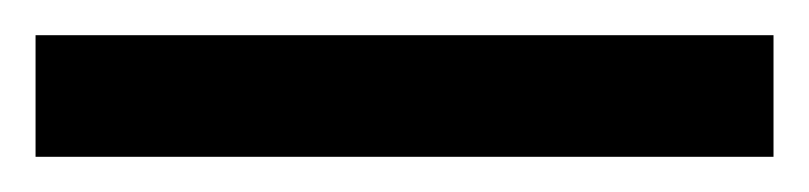

<svg xmlns="http://www.w3.org/2000/svg" viewBox="-22 70 455 108"><path d="M413.1 158.2H-2V89.8H413.1Z"/></svg>

Font: Noto Sans Bengali
Style: Regular
Weight: 400
Designer: Monotype Design team
Foundry: Monotype Imaging Inc.
Version: Version 1.00